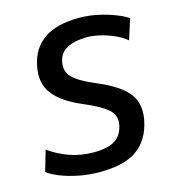

<svg xmlns="http://www.w3.org/2000/svg" viewBox="-110 -816 821 918"><g transform="rotate(-15 301.0 -357.0)"><path d="M272.5 11.5Q217 11.5 167.2 1.5Q117.5 -8.5 79 -24Q40.5 -39.5 18.5 -56.5L48.5 -159Q93.5 -127 148.2 -107Q203 -87 269 -87Q304.5 -87 335.2 -94Q366 -101 388 -121Q410 -141 418.5 -179Q429.5 -229 391.8 -260.2Q354 -291.5 279.5 -322.5Q180.5 -364 137.8 -418.8Q95 -473.5 113 -558.5Q129.5 -640.5 191.8 -683.5Q254 -726.5 366 -726.5Q411.5 -726.5 457.2 -716.8Q503 -707 541.2 -692Q579.5 -677 601.5 -662L569 -561Q543.5 -582 508.8 -597Q474 -612 439.5 -619.8Q405 -627.5 380 -627.5Q347 -627.5 316.2 -620.8Q285.5 -614 263.2 -596.8Q241 -579.5 234 -547.5Q223.5 -499.5 253.2 -468.5Q283 -437.5 365 -403Q442.5 -370.5 484 -336Q525.5 -301.5 537.8 -260.8Q550 -220 539.5 -170.5Q520.5 -79.5 457.8 -34Q395 11.5 272.5 11.5Z"/></g></svg>

Font: Commissioner Medium
Style: Italic
Weight: 500
Italic angle: -12°
Designer: Kostas Bartsokas
Foundry: Kostas Bartsokas
Version: Version 1.000; ttfautohint (v1.8.3)